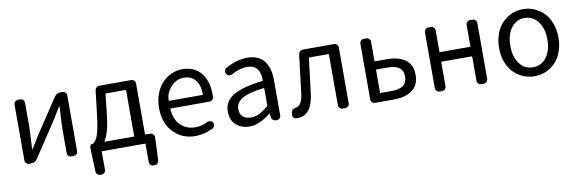

<svg xmlns="http://www.w3.org/2000/svg" viewBox="-52 -984 4820 1604"><g transform="rotate(-10 2357.5 -182.0)"><path d="M127 0Q112.3 0 102.1 -10.3Q91.8 -20.5 91.8 -35.2V-508.8Q91.8 -522.5 102.1 -532.7Q112.3 -543 127 -543H146.5Q161.1 -543 170.9 -532.7Q180.7 -522.5 180.7 -508.8V-316.4Q180.7 -291 179.2 -258.3Q177.7 -225.6 175.3 -184.1Q172.9 -142.6 171.9 -118.2Q171.9 -116.2 173.8 -116.2Q175.8 -116.2 176.8 -118.2Q212.9 -173.8 248 -232.4L434.6 -513.7Q454.1 -543 488.3 -543H503.9Q518.6 -543 528.8 -532.7Q539.1 -522.5 539.1 -508.8V-35.2Q539.1 -20.5 528.8 -10.3Q518.6 0 503.9 0H484.4Q470.7 0 460.4 -10.3Q450.2 -20.5 450.2 -35.2V-226.6Q450.2 -268.6 459 -425.8Q459 -427.7 457 -427.7Q455.1 -427.7 454.1 -426.8Q397.5 -334 382.8 -310.5L196.3 -29.3Q176.8 0 142.6 0Z M860.4 -467.8Q855.5 -467.8 855.5 -462.9L835.9 -283.2Q820.3 -141.6 778.3 -76.2Q776.4 -72.3 780.3 -72.3H1025.4Q1030.3 -72.3 1030.3 -77.1V-462.9Q1030.3 -467.8 1025.4 -467.8ZM1122.1 -77.1Q1122.1 -72.3 1126 -72.3H1165Q1179.7 -72.3 1189.9 -62Q1200.2 -51.8 1200.2 -38.1V-15.6L1192.4 159.2Q1191.4 173.8 1181.2 183.6Q1170.9 193.4 1156.2 193.4H1146.5Q1131.8 193.4 1122.1 183.6Q1112.3 173.8 1112.3 159.2V5.9Q1112.3 2 1107.4 2H745.1Q741.2 2 741.2 5.9V159.2Q741.2 173.8 731 183.6Q720.7 193.4 706.1 193.4H696.3Q681.6 193.4 671.4 183.6Q661.1 173.8 660.2 159.2L653.3 -15.6V-48.8Q653.3 -58.6 659.7 -65.4Q666 -72.3 675.8 -72.3Q678.7 -72.3 681.6 -73.2Q706.1 -87.9 723.1 -134.8Q740.2 -181.6 754.9 -300.8L779.3 -506.8Q781.2 -521.5 792.5 -531.2Q803.7 -541 818.4 -541H1086.9Q1101.6 -541 1111.8 -531.2Q1122.1 -521.5 1122.1 -506.8Z M1535.2 12.7Q1423.8 12.7 1349.6 -64Q1275.4 -140.6 1275.4 -271.5Q1275.4 -335 1295.9 -389.6Q1316.4 -444.3 1350.6 -480.5Q1384.8 -516.6 1429.2 -536.6Q1473.6 -556.6 1520.5 -556.6Q1623 -556.6 1679.7 -488.3Q1736.3 -419.9 1736.3 -301.8Q1736.3 -293 1736.3 -284.2Q1735.4 -269.5 1724.1 -259.8Q1712.9 -250 1698.2 -250H1371.1Q1366.2 -250 1367.2 -245.1Q1372.1 -160.2 1421.4 -109.9Q1470.7 -59.6 1546.9 -59.6Q1603.5 -59.6 1653.3 -85.9Q1665 -91.8 1678.7 -88.4Q1692.4 -85 1699.2 -73.2Q1706.1 -60.5 1702.6 -46.4Q1699.2 -32.2 1686.5 -25.4Q1614.3 12.7 1535.2 12.7ZM1366.2 -318.4Q1366.2 -315.4 1370.1 -315.4H1652.3Q1656.2 -315.4 1656.2 -319.3Q1656.2 -319.3 1656.2 -319.3Q1655.3 -399.4 1620.1 -441.9Q1585 -484.4 1521.5 -484.4Q1462.9 -484.4 1418.9 -439.5Q1366.2 -386.7 1366.2 -318.4Z M1995.1 12.7Q1924.8 12.7 1880.4 -28.3Q1835.9 -69.3 1835.9 -140.6Q1835.9 -228.5 1914.6 -275.9Q1993.2 -323.2 2166 -343.8Q2169.9 -343.8 2169.9 -348.6Q2168.9 -481.4 2058.6 -481.4Q1994.1 -481.4 1924.8 -441.4Q1912.1 -434.6 1898.4 -438Q1884.8 -441.4 1877.9 -453.1L1877 -456.1Q1869.1 -468.8 1873 -482.9Q1877 -497.1 1888.7 -503.9Q1984.4 -556.6 2073.2 -556.6Q2168.9 -556.6 2215.3 -497.6Q2261.7 -438.5 2261.7 -334V-35.2Q2261.7 -20.5 2251.5 -10.3Q2241.2 0 2226.6 0H2220.7Q2206.1 0 2194.8 -9.8Q2183.6 -19.5 2181.6 -34.2L2178.7 -63.5Q2178.7 -65.4 2177.2 -65.4Q2175.8 -65.4 2173.8 -64.5Q2080.1 12.7 1995.1 12.7ZM2021.5 -59.6Q2058.6 -59.6 2092.3 -76.7Q2126 -93.8 2167 -128.9Q2169.9 -131.8 2169.9 -136.7V-279.3Q2169.9 -283.2 2167 -283.2Q2167 -283.2 2166 -283.2Q2035.2 -267.6 1980.5 -234.4Q1925.8 -201.2 1925.8 -147.5Q1925.8 -102.5 1951.7 -81.1Q1977.5 -59.6 2021.5 -59.6Z M2402.3 12.7Q2394.5 12.7 2386.7 12.7Q2372.1 10.7 2364.3 -2Q2359.4 -10.7 2359.4 -20.5Q2359.4 -24.4 2360.4 -29.3L2363.3 -44.9Q2369.1 -69.3 2405.3 -76.2Q2456.1 -85 2467.8 -191.4Q2475.6 -251 2505.9 -508.8Q2507.8 -523.4 2518.6 -533.2Q2529.3 -543 2544.9 -543H2808.6Q2822.3 -543 2832.5 -532.7Q2842.8 -522.5 2842.8 -508.8V-35.2Q2842.8 -20.5 2832.5 -10.3Q2822.3 0 2808.6 0H2785.2Q2771.5 0 2761.2 -10.3Q2751 -20.5 2751 -35.2V-464.8Q2751 -468.8 2746.1 -468.8H2585.9Q2582 -468.8 2581.1 -464.8Q2551.8 -215.8 2544.9 -168Q2522.5 12.7 2402.3 12.7Z M3060.5 0Q3045.9 0 3035.6 -10.3Q3025.4 -20.5 3025.4 -35.2V-508.8Q3025.4 -522.5 3035.6 -532.7Q3045.9 -543 3060.5 -543H3082Q3096.7 -543 3106.4 -532.7Q3116.2 -522.5 3116.2 -508.8V-346.7Q3116.2 -341.8 3121.1 -341.8H3219.7Q3320.3 -341.8 3377.4 -300.3Q3434.6 -258.8 3434.6 -172.9Q3434.6 -85.9 3377.4 -43Q3320.3 0 3219.7 0ZM3116.2 -77.1Q3116.2 -73.2 3121.1 -73.2H3210Q3279.3 -73.2 3312.5 -97.2Q3345.7 -121.1 3345.7 -172.9Q3345.7 -224.6 3312.5 -248.5Q3279.3 -272.5 3210 -272.5H3121.1Q3116.2 -272.5 3116.2 -267.6Z M3608.4 0Q3593.8 0 3583.5 -10.3Q3573.2 -20.5 3573.2 -35.2V-508.8Q3573.2 -522.5 3583.5 -532.7Q3593.8 -543 3608.4 -543H3629.9Q3644.5 -543 3654.3 -532.7Q3664.1 -522.5 3664.1 -508.8V-327.1Q3664.1 -323.2 3668.9 -323.2H3921.9Q3926.8 -323.2 3926.8 -327.1V-508.8Q3926.8 -522.5 3936.5 -532.7Q3946.3 -543 3960.9 -543H3982.4Q3997.1 -543 4007.3 -532.7Q4017.6 -522.5 4017.6 -508.8V-35.2Q4017.6 -20.5 4007.3 -10.3Q3997.1 0 3982.4 0H3960.9Q3946.3 0 3936.5 -10.3Q3926.8 -20.5 3926.8 -35.2V-237.3Q3926.8 -242.2 3921.9 -242.2H3668.9Q3664.1 -242.2 3664.1 -237.3V-35.2Q3664.1 -20.5 3654.3 -10.3Q3644.5 0 3629.9 0Z M4160.2 -271.5Q4160.2 -336.9 4180.7 -391.6Q4201.2 -446.3 4236.3 -481.9Q4271.5 -517.6 4316.9 -537.1Q4362.3 -556.6 4412.6 -556.6Q4462.9 -556.6 4508.3 -537.1Q4553.7 -517.6 4588.4 -481.9Q4623 -446.3 4643.6 -391.6Q4664.1 -336.9 4664.1 -271.5Q4664.1 -205.1 4643.6 -150.9Q4623 -96.7 4588.4 -61Q4553.7 -25.4 4508.3 -6.3Q4462.9 12.7 4412.6 12.7Q4362.3 12.7 4316.9 -6.3Q4271.5 -25.4 4236.3 -61Q4201.2 -96.7 4180.7 -150.9Q4160.2 -205.1 4160.2 -271.5ZM4570.3 -271.5Q4570.3 -364.3 4526.4 -422.9Q4482.4 -481.4 4412.1 -481.4Q4341.8 -481.4 4298.8 -423.3Q4255.9 -365.2 4255.9 -271.5Q4255.9 -177.7 4298.8 -120.6Q4341.8 -63.5 4412.6 -63.5Q4483.4 -63.5 4526.9 -120.6Q4570.3 -177.7 4570.3 -271.5Z"/></g></svg>

Font: Gen Jyuu GothicL Regular
Style: Regular
Weight: 400
Designer: [Source Han Sans]
Ryoko NISHIZUKA  (kana & ideographs); Paul D. Hunt (Latin, Greek & Cyrillic); Wenlong ZHANG  (bopomofo
Version: Version 1.002.20150607